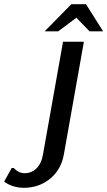

<svg xmlns="http://www.w3.org/2000/svg" viewBox="-144 -700 514 920"><path d="M-27 130C-57 130 -78 105 -78 105H-88L-124 170C-124 170 -90 200 -30 200C69 200 146 135 162 40L258 -500H158L62 40C52 100 17 130 -27 130ZM198 -680 70 -550H135L222 -615L285 -550H350L268 -680Z"/></svg>

Font: Scada
Style: Italic
Weight: 400
Designer: Jovanny Lemonad
Foundry: Jovanny Lemonad
Version: Version 3.005